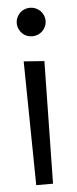

<svg xmlns="http://www.w3.org/2000/svg" viewBox="-52 -745 304 762"><g transform="rotate(-5 100.0 -364.0)"><path d="M154.8 -659.2Q154.8 -647 150.1 -636.5Q145.5 -626 137.7 -618.4Q129.9 -610.8 119.4 -606.4Q108.9 -602.1 97.2 -602.1Q85.4 -602.1 75 -606.4Q64.5 -610.8 56.9 -618.4Q49.3 -626 44.7 -636.5Q40 -647 40 -659.2Q40 -670.9 44.7 -681.4Q49.3 -691.9 56.9 -699.5Q64.5 -707 75 -711.4Q85.4 -715.8 97.2 -715.8Q108.9 -715.8 119.4 -711.4Q129.9 -707 137.7 -699.5Q145.5 -691.9 150.1 -681.4Q154.8 -670.9 154.8 -659.2ZM136.2 -500 127.9 -12.2H61L54.2 -505.9Z"/></g></svg>

Font: Englebert
Style: Regular
Weight: 400
Designer: Astigmatic (AOETI)
Foundry: Astigmatic (AOETI)
Version: Version 1.000